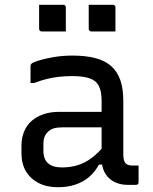

<svg xmlns="http://www.w3.org/2000/svg" viewBox="-20 -775 640 805"><path d="M497 -351Q497 -323 497 -295Q497 -267 497 -238.5Q497 -210 497 -182Q497 -154 497 -126Q497 -113 499.5 -104Q502 -95 507 -90Q512 -85 519 -83Q526 -81 536 -81Q538 -81 540.5 -81Q543 -81 546 -81H561Q561 -63 561 -46Q561 -29 561 -11Q561 -5 558 -2.5Q555 0 550 0Q545 0 534.5 0Q524 0 515 0Q492 0 472 -7Q452 -14 437 -28Q422 -42 414 -62.5Q406 -83 406 -111Q406 -146 406 -183.5Q406 -221 406 -256Q406 -272 406 -288Q406 -304 406 -320Q406 -336 406 -352Q406 -392 394.5 -414.5Q383 -437 356 -446.5Q329 -456 283 -456Q254 -456 227 -453Q200 -450 174.5 -443.5Q149 -437 123 -427H108Q108 -445 108 -463Q108 -481 108 -499Q108 -502 109 -504Q110 -506 111 -507Q116 -513 141.5 -521Q167 -529 204.5 -535.5Q242 -542 283 -542Q339 -542 379.5 -531.5Q420 -521 446 -498Q472 -475 484.5 -439Q497 -403 497 -351ZM162 -142Q162 -108 181.5 -90.5Q201 -73 240 -73Q274 -73 304.5 -82Q335 -91 364 -112.5Q393 -134 424 -172V-85H395Q378 -54 353.5 -33Q329 -12 296 -1Q263 10 223 10Q176 10 142 -7.5Q108 -25 89 -56.5Q70 -88 70 -132V-164Q70 -197 81 -223.5Q92 -250 112.5 -268Q133 -286 162 -296Q191 -306 227 -306Q262 -306 294.5 -306Q327 -306 359 -306Q391 -306 424 -306Q433 -306 436.5 -295.5Q440 -285 441 -270Q442 -255 442 -241Q405 -241 373.5 -241Q342 -241 310 -241Q278 -241 240 -241Q219 -241 204.5 -236.5Q190 -232 180 -221Q171 -213 166.5 -200.5Q162 -188 162 -172ZM144 -755Q169 -755 194.5 -755Q220 -755 245 -755Q249 -755 251 -753.5Q253 -752 254.5 -750Q256 -748 256 -744V-643Q231 -643 205.5 -643Q180 -643 155 -643Q152 -643 149.5 -644.5Q147 -646 145.5 -648.5Q144 -651 144 -654ZM352 -755Q377 -755 402.5 -755Q428 -755 453 -755Q457 -755 459 -753.5Q461 -752 462.5 -750Q464 -748 464 -744V-643Q439 -643 413.5 -643Q388 -643 363 -643Q360 -643 357.5 -644.5Q355 -646 353.5 -648.5Q352 -651 352 -654Z"/></svg>

Font: Recursive
Style: Regular
Weight: 400
Version: Version 1.085